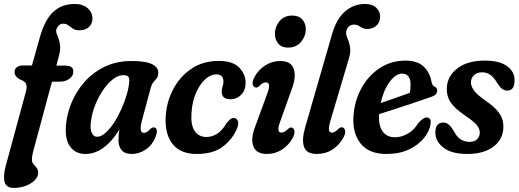

<svg xmlns="http://www.w3.org/2000/svg" viewBox="-33 -748 2550 944"><path d="M38.5 -394Q38.5 -408 49.2 -417Q60 -426 78 -426H124L161.5 -559.5Q186 -649 228 -688.8Q270 -728.5 334.5 -728.5Q374.5 -728.5 398 -707.8Q421.5 -687 421.5 -657Q421.5 -631 404 -615Q386.5 -599 358 -599Q338 -599 325.8 -607Q313.5 -615 303 -623.2Q292.5 -631.5 278 -631.5Q256.5 -631.5 245 -606.5Q241 -596 245 -584.8Q249 -573.5 254.8 -558.8Q260.5 -544 262.5 -523.5Q264.5 -503 257 -473.5L244 -425.5H285.5Q305.5 -425.5 316.5 -419.2Q327.5 -413 327.5 -395.5Q327.5 -375 308.2 -360.8Q289 -346.5 263 -346.5H222.5L130.5 -5Q124 18.5 124 36.5Q124 50.5 131.8 59.2Q139.5 68 147 77.2Q154.5 86.5 154.5 101Q154.5 122 137 139Q119.5 156 92.2 166Q65 176 35 176Q-1 176 -9.8 148.5Q-18.5 121 -5.5 70L94.5 -298Q101 -322 95 -335.8Q89 -349.5 65 -357.5Q38.5 -372 38.5 -394Z M664.5 -154Q656 -122 659.5 -108.2Q663 -94.5 674.5 -94.5Q688.5 -94.5 707.5 -115Q716.5 -123 724 -121.5Q747.5 -119 732 -75Q716 -35 683.8 -13Q651.5 9 615 9Q581.5 9 565.5 -9.2Q549.5 -27.5 549.5 -59Q549.5 -70.5 550.5 -83.2Q551.5 -96 554.5 -112Q479.5 9 387 9Q338.5 9 311.8 -27.2Q285 -63.5 291.5 -135Q296 -187.5 318.5 -242.5Q341 -297.5 381.5 -344Q422 -390.5 480.2 -419.2Q538.5 -448 615 -448Q686.5 -448 717.2 -431.2Q748 -414.5 745 -385.5Q743.5 -370.5 736.5 -362Q729.5 -353.5 721.2 -343.8Q713 -334 708 -316ZM414 -150Q409 -113.5 418.2 -94.5Q427.5 -75.5 444 -75.5Q464 -75.5 485.8 -94.8Q507.5 -114 527.8 -145.2Q548 -176.5 564.5 -213.5Q581 -250.5 591.2 -286.5Q601.5 -322.5 602.5 -351Q603.5 -364.5 597.2 -371.5Q591 -378.5 573 -378.5Q548 -378.5 522.2 -358.5Q496.5 -338.5 473.8 -305.2Q451 -272 435 -231.5Q419 -191 414 -150Z M1030 -382.5Q1004 -382.5 977.5 -359.5Q951 -336.5 931.8 -294.2Q912.5 -252 908.5 -194Q904 -134.5 923.8 -104.5Q943.5 -74.5 982 -74.5Q1009 -74.5 1034.2 -90Q1059.5 -105.5 1079.5 -141Q1090.5 -154.5 1098.5 -161.2Q1106.5 -168 1116.5 -168Q1129 -168 1136 -154.5Q1143 -141 1130.5 -112Q1109.5 -63 1062.5 -27Q1015.5 9 933.5 9Q855 9 816.2 -39Q777.5 -87 781.5 -172Q785 -244.5 817.8 -307.8Q850.5 -371 907.8 -409.8Q965 -448.5 1042 -448.5Q1111.5 -448.5 1143 -415.8Q1174.5 -383 1174.5 -342Q1174.5 -303.5 1152.5 -281.8Q1130.5 -260 1101.5 -260Q1057 -260 1057 -297Q1057 -311 1061.2 -321.8Q1065.5 -332.5 1065.5 -347Q1065.5 -382.5 1030 -382.5Z M1382.5 -514Q1352 -514 1335.5 -533.2Q1319 -552.5 1318.5 -582Q1318.5 -615.5 1341 -643.5Q1363.5 -671.5 1404 -671.5Q1436 -671.5 1453.2 -652.5Q1470.5 -633.5 1470.5 -604Q1470.5 -570.5 1447.2 -542.2Q1424 -514 1382.5 -514ZM1345 -151.5Q1324.5 -96 1349.5 -96Q1357 -96 1365.2 -100Q1373.5 -104 1384 -114.5Q1392.5 -122.5 1400.5 -121Q1410.5 -120 1414.2 -106.2Q1418 -92.5 1406 -69.5Q1386 -33 1352.8 -12Q1319.5 9 1279.5 9Q1227 9 1213 -28.2Q1199 -65.5 1220 -121L1281 -287.5Q1302 -343 1274.5 -343Q1266.5 -343 1258.8 -338.8Q1251 -334.5 1240 -323.5Q1231.5 -316 1224 -318Q1213.5 -319 1209.8 -332.5Q1206 -346 1218 -369Q1237 -404.5 1270.8 -426.2Q1304.5 -448 1345 -448Q1397.5 -448 1410.8 -410.5Q1424 -373 1404.5 -318.5Z M1761.5 -728.5Q1798.5 -728.5 1817.2 -709.8Q1836 -691 1836 -667Q1836 -637.5 1817 -621.5Q1798 -605.5 1774 -605.5Q1753 -605.5 1738.8 -616.2Q1724.5 -627 1707.5 -627Q1679.5 -627 1670 -597Q1667 -583 1671.5 -570.2Q1676 -557.5 1681.8 -542.2Q1687.5 -527 1689 -507Q1690.5 -487 1682 -459L1592.5 -157.5Q1582 -121 1584.5 -108.5Q1587 -96 1598 -96Q1605 -96 1612.8 -99.8Q1620.5 -103.5 1631 -114.5Q1640 -123.5 1649.5 -122Q1659.5 -121 1663.5 -107.5Q1667.5 -94 1655.5 -71.5Q1634.5 -33.5 1601 -12.2Q1567.5 9 1524 9Q1475 9 1462.2 -25Q1449.5 -59 1467 -120.5L1599 -578Q1621 -656 1664 -692.2Q1707 -728.5 1761.5 -728.5Z M2084 -138Q2079 -103.5 2051.8 -69.5Q2024.5 -35.5 1977.8 -13.2Q1931 9 1867 9Q1782 9 1741.2 -41Q1700.5 -91 1704.5 -170.5Q1708.5 -248.5 1742.8 -312Q1777 -375.5 1833.5 -412.8Q1890 -450 1960.5 -450Q2019 -450 2049.8 -421Q2080.5 -392 2088.5 -346Q2091.5 -334.5 2094.2 -330.2Q2097 -326 2102.5 -323Q2115 -318 2116.5 -305Q2117.5 -294 2109.8 -285Q2102 -276 2080.5 -269.5Q2048 -258 2003.2 -243Q1958.5 -228 1912.8 -213.2Q1867 -198.5 1831 -187V-186.5Q1827 -131.5 1848 -102.2Q1869 -73 1910 -73Q1939 -73 1970.2 -89.8Q2001.5 -106.5 2025 -144.5Q2052.5 -174.5 2069.5 -170Q2088.5 -165.5 2084 -138ZM1944.5 -386Q1912.5 -386 1882.5 -345.2Q1852.5 -304.5 1839 -241.5Q1873 -253 1912.5 -266.8Q1952 -280.5 1982.5 -292Q1985.5 -309.5 1985.5 -335Q1985.5 -358.5 1975.2 -372.2Q1965 -386 1944.5 -386Z M2276 -50.5Q2300.5 -50.5 2313.2 -64Q2326 -77.5 2326 -96Q2326 -113 2313 -130.8Q2300 -148.5 2256.5 -178Q2202.5 -214.5 2182.2 -245.2Q2162 -276 2164 -319Q2168 -376 2217.2 -413Q2266.5 -450 2351 -450Q2422.5 -450 2459.8 -423Q2497 -396 2497 -354.5Q2497 -302.5 2461.5 -302.5Q2447 -302.5 2435.5 -311.2Q2424 -320 2410 -342.5Q2395.5 -367 2378 -379.8Q2360.5 -392.5 2337 -392.5Q2311.5 -392.5 2297 -378Q2282.5 -363.5 2282.5 -342.5Q2282.5 -325 2296 -305Q2309.5 -285 2350.5 -255.5Q2393 -227 2413.5 -202Q2434 -177 2439 -153.2Q2444 -129.5 2440.5 -105.5Q2433.5 -54 2386.8 -22.5Q2340 9 2264 9Q2187 9 2147.2 -22.2Q2107.5 -53.5 2107.5 -96.5Q2107.5 -145.5 2147 -145.5Q2162 -145.5 2174.2 -134.8Q2186.5 -124 2198 -104Q2213.5 -74 2232.8 -62.2Q2252 -50.5 2276 -50.5Z"/></svg>

Font: Fraunces 144pt SuperSoft SemiBold
Style: Italic
Weight: 600
Italic angle: -16°
Version: Version 1.000;[b76b70a41]